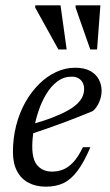

<svg xmlns="http://www.w3.org/2000/svg" viewBox="-20 -690 411 720"><path d="M248.5 -402.5Q219 -402.5 195.5 -385Q172 -367.5 154.2 -338.5Q136.5 -309.5 124.8 -274.8Q113 -240 107 -205Q101 -170 101 -141Q101 -89.5 121.5 -68Q142 -46.5 175 -46.5Q197.5 -46.5 217.2 -54.5Q237 -62.5 255.2 -82.2Q273.5 -102 291 -138H319Q294.5 -81 270.2 -48.8Q246 -16.5 217.8 -3.2Q189.5 10 152 10Q114.5 10 86.8 -4.8Q59 -19.5 43.8 -48.5Q28.5 -77.5 28.5 -120Q28.5 -172.5 40.8 -220Q53 -267.5 75.2 -306.8Q97.5 -346 126.8 -375Q156 -404 190.5 -420Q225 -436 261.5 -436Q296.5 -436 318.5 -423.8Q340.5 -411.5 350.8 -391.8Q361 -372 361 -349.5Q361 -328 351.8 -306.8Q342.5 -285.5 328 -273.5Q299 -261.5 270 -250Q241 -238.5 211.8 -227.8Q182.5 -217 153.2 -206.8Q124 -196.5 94.5 -187L96 -223Q144 -236.5 178.5 -250Q213 -263.5 235.8 -276.5Q258.5 -289.5 271.5 -302.8Q284.5 -316 290 -329.2Q295.5 -342.5 295.5 -356Q295.5 -370 290 -380.2Q284.5 -390.5 274.2 -396.5Q264 -402.5 248.5 -402.5ZM230 -504.5H199L112 -661.5V-670H207ZM344 -504.5H318.5L263.5 -661.5V-670H356.5Z"/></svg>

Font: Newsreader 18pt
Style: Italic
Weight: 400
Italic angle: -17°
Version: Version 1.003